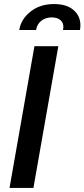

<svg xmlns="http://www.w3.org/2000/svg" viewBox="-20 -928 417 948"><path d="M150 -700H268L145 0H27ZM247 -908Q309 -908 343 -878.5Q377 -849 377 -803Q377 -794 375 -780H291Q293 -790 293 -794Q293 -817 277.5 -829.5Q262 -842 235 -842Q205 -842 184 -825.5Q163 -809 158 -780H75Q84 -834 131 -871Q178 -908 247 -908Z"/></svg>

Font: Cabin SemiBold
Style: Italic
Weight: 600
Italic angle: -7°
Designer: Pablo Impallari
Foundry: Pablo Impallari. http://www.impallari.com Igino Marini. http://www.ikern.com
Version: Version 2.200